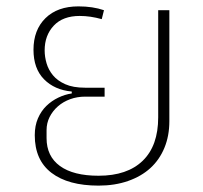

<svg xmlns="http://www.w3.org/2000/svg" viewBox="-20 -570 635 602"><path d="M289 12Q194 12 141.5 -28Q89 -68 89 -146Q89 -176 99 -199Q109 -222 125.5 -238Q142 -254 163 -264Q184 -274 205 -277V-283Q151 -288 118 -321.5Q85 -355 85 -414Q85 -476 122.5 -513Q160 -550 226 -550Q271 -550 306 -538L299 -510Q281 -515 264 -517.5Q247 -520 230 -520Q177 -520 148.5 -489.5Q120 -459 120 -412Q120 -392 126 -371.5Q132 -351 146 -334Q160 -317 184.5 -306Q209 -295 247 -295H308V-267H247Q222 -267 200 -259Q178 -251 161.5 -236.5Q145 -222 135.5 -203Q126 -184 126 -162V-137Q126 -80 168 -49.5Q210 -19 289 -19Q379 -19 427.5 -66Q476 -113 476 -202V-538H511V-190Q511 -144 495.5 -106.5Q480 -69 451.5 -43Q423 -17 381.5 -2.5Q340 12 289 12Z"/></svg>

Font: IBM Plex Sans Thai ExtLt
Style: Regular
Weight: 200
Designer: Mike Abbink, Paul van der Laan, Pieter van Rosmalen, Ben Mitchell, Mark Frömberg
Foundry: Bold Monday
Version: Version 1.2